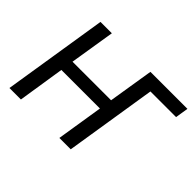

<svg xmlns="http://www.w3.org/2000/svg" viewBox="-140 -961 1218 1218"><g transform="rotate(45 468.5 -352.5)"><path d="M45 0 157 -705H259L210 -401H556L605 -705H937L923 -617H693L595 0H493L543 -314H197L148 0Z"/></g></svg>

Font: Nunito Sans 10pt SemiCondensed SemiBold
Style: Italic
Weight: 600
Width: 4
Italic angle: -9°
Designer: Vernon Adams
Foundry: Vernon Adams
Version: Version 3.101;gftools[0.9.27]